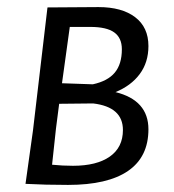

<svg xmlns="http://www.w3.org/2000/svg" viewBox="-20 -519 490 542"><path d="M399 -154Q399 -76 341.5 -36.5Q284 3 172 3Q108 3 52 0L73 -150L114 -498L258 -499Q324 -499 361.5 -470.5Q399 -442 399 -389Q399 -343 374.5 -310Q350 -277 306 -259Q399 -236 399 -154ZM235 -443H177L155 -284L242 -281Q284 -290 304 -314Q324 -338 324 -380Q324 -412 302.5 -427.5Q281 -443 235 -443ZM327 -152Q327 -217 243 -227L147 -226L138 -156L127 -54Q157 -51 186 -51Q253 -51 290 -77Q327 -103 327 -152Z"/></svg>

Font: Alegreya Sans SC
Style: Italic
Weight: 400
Italic angle: -7°
Designer: Juan Pablo del Peral
Foundry: Huerta Tipografica
Version: Version 2.008; ttfautohint (v1.6)